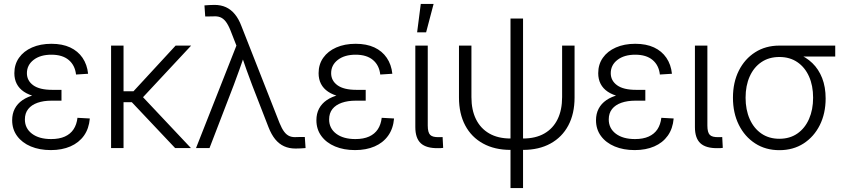

<svg xmlns="http://www.w3.org/2000/svg" viewBox="-20 -755 4299 979"><path d="M239.3 10.3Q181.6 10.3 137.2 -8.3Q92.8 -26.9 67.4 -61.3Q42 -95.7 42 -142.1Q42 -175.3 55.4 -200.9Q68.8 -226.6 94.7 -244.4Q120.6 -262.2 158 -271.5Q195.3 -280.8 243.7 -280.8H293.5V-241.7H242.2Q202.1 -241.7 171.4 -231Q140.6 -220.2 123.8 -199Q106.9 -177.7 106.9 -146Q106.9 -100.6 143.1 -73.2Q179.2 -45.9 240.7 -45.9Q282.2 -45.9 310.8 -58.8Q339.4 -71.8 355.2 -95.9Q371.1 -120.1 375 -154.3L438 -150.9Q433.6 -99.1 408 -63.2Q382.3 -27.3 339.1 -8.5Q295.9 10.3 239.3 10.3ZM246.6 -253.9Q198.7 -253.9 162.4 -262.5Q126 -271 101.8 -287.4Q77.6 -303.7 65.4 -327.4Q53.2 -351.1 53.2 -381.8Q53.2 -426.8 76.9 -460.4Q100.6 -494.1 143.3 -512.9Q186 -531.7 242.2 -531.7Q297.9 -531.7 337.6 -513.2Q377.4 -494.6 400.9 -460.2Q424.3 -425.8 429.2 -378.9L367.7 -375Q362.3 -422.4 330.3 -449.2Q298.3 -476.1 242.2 -476.1Q185.5 -476.1 151.4 -449.7Q117.2 -423.3 117.2 -381.8Q117.2 -343.8 149.4 -320.3Q181.6 -296.9 246.1 -296.9H293.5V-253.9Z M609.9 -522.5V0H546.4V-522.5ZM954.6 -522.5 685.5 -233.9H583V-289.6H660.6L875.5 -522.5ZM873 0 647 -239.3 684.6 -285.6 953.6 0Z M979.5 0 1185.5 -522.5 1155.3 -599.6Q1143.6 -628.9 1131.1 -645Q1118.7 -661.1 1103 -667.2Q1087.4 -673.3 1065.4 -671.4L1026.4 -670.9L1022.5 -727.5Q1035.2 -728.5 1047.6 -729.2Q1060.1 -730 1073.7 -730Q1106.4 -730 1132.1 -718.3Q1157.7 -706.5 1177.5 -682.6Q1197.3 -658.7 1211.4 -621.1L1405.3 -127.9Q1417 -99.1 1429.4 -82.8Q1441.9 -66.4 1457.5 -60.3Q1473.1 -54.2 1495.1 -56.2L1534.2 -56.6L1538.1 0Q1525.4 1 1513.2 1.7Q1501 2.4 1486.8 2.4Q1454.1 2.4 1428.5 -9.3Q1402.8 -21 1383.3 -44.9Q1363.8 -68.8 1349.1 -106.4L1265.6 -321.3Q1250.5 -360.8 1236.6 -399.9Q1222.7 -439 1209.5 -478H1228Q1214.4 -439 1200.7 -399.9Q1187 -360.8 1171.9 -321.3L1048.3 0Z M1790.5 10.3Q1732.9 10.3 1688.5 -8.3Q1644 -26.9 1618.7 -61.3Q1593.3 -95.7 1593.3 -142.1Q1593.3 -175.3 1606.7 -200.9Q1620.1 -226.6 1646 -244.4Q1671.9 -262.2 1709.2 -271.5Q1746.6 -280.8 1794.9 -280.8H1844.7V-241.7H1793.5Q1753.4 -241.7 1722.7 -231Q1691.9 -220.2 1675 -199Q1658.2 -177.7 1658.2 -146Q1658.2 -100.6 1694.3 -73.2Q1730.5 -45.9 1792 -45.9Q1833.5 -45.9 1862.1 -58.8Q1890.6 -71.8 1906.5 -95.9Q1922.4 -120.1 1926.3 -154.3L1989.3 -150.9Q1984.9 -99.1 1959.2 -63.2Q1933.6 -27.3 1890.4 -8.5Q1847.2 10.3 1790.5 10.3ZM1797.9 -253.9Q1750 -253.9 1713.6 -262.5Q1677.2 -271 1653.1 -287.4Q1628.9 -303.7 1616.7 -327.4Q1604.5 -351.1 1604.5 -381.8Q1604.5 -426.8 1628.2 -460.4Q1651.9 -494.1 1694.6 -512.9Q1737.3 -531.7 1793.5 -531.7Q1849.1 -531.7 1888.9 -513.2Q1928.7 -494.6 1952.1 -460.2Q1975.6 -425.8 1980.5 -378.9L1918.9 -375Q1913.6 -422.4 1881.6 -449.2Q1849.6 -476.1 1793.5 -476.1Q1736.8 -476.1 1702.6 -449.7Q1668.5 -423.3 1668.5 -381.8Q1668.5 -343.8 1700.7 -320.3Q1732.9 -296.9 1797.4 -296.9H1844.7V-253.9Z M2214.8 0.5Q2153.8 1.5 2125.7 -24.4Q2097.7 -50.3 2097.7 -106.9V-522.5H2161.1V-114.7Q2161.1 -79.6 2173.6 -67.1Q2186 -54.7 2218.3 -55.7Q2223.1 -55.7 2228 -55.7Q2232.9 -55.7 2236.8 -56.2L2239.7 -1Q2234.4 0 2227.8 0.2Q2221.2 0.5 2214.8 0.5ZM2106.9 -590.3 2125.5 -734.9H2190.9L2152.8 -590.3Z M2583 9.3Q2502.4 9.3 2443.1 -23.2Q2383.8 -55.7 2352.1 -115.5Q2320.3 -175.3 2320.3 -257.8V-522.5H2383.8V-259.8Q2383.8 -194.3 2407 -147.2Q2430.2 -100.1 2474.6 -74.5Q2519 -48.8 2583 -48.8H2647Q2711.4 -48.8 2755.9 -74.5Q2800.3 -100.1 2823.2 -147.2Q2846.2 -194.3 2846.2 -259.8V-522.5H2909.7V-257.8Q2909.7 -175.3 2877.9 -115.5Q2846.2 -55.7 2787.1 -23.2Q2728 9.3 2647 9.3ZM2583 204.1V-660.6H2647V204.1Z M3216.3 10.3Q3158.7 10.3 3114.3 -8.3Q3069.8 -26.9 3044.4 -61.3Q3019 -95.7 3019 -142.1Q3019 -175.3 3032.5 -200.9Q3045.9 -226.6 3071.8 -244.4Q3097.7 -262.2 3135 -271.5Q3172.4 -280.8 3220.7 -280.8H3270.5V-241.7H3219.2Q3179.2 -241.7 3148.4 -231Q3117.7 -220.2 3100.8 -199Q3084 -177.7 3084 -146Q3084 -100.6 3120.1 -73.2Q3156.2 -45.9 3217.8 -45.9Q3259.3 -45.9 3287.8 -58.8Q3316.4 -71.8 3332.3 -95.9Q3348.1 -120.1 3352.1 -154.3L3415 -150.9Q3410.6 -99.1 3385 -63.2Q3359.4 -27.3 3316.2 -8.5Q3272.9 10.3 3216.3 10.3ZM3223.6 -253.9Q3175.8 -253.9 3139.4 -262.5Q3103 -271 3078.9 -287.4Q3054.7 -303.7 3042.5 -327.4Q3030.3 -351.1 3030.3 -381.8Q3030.3 -426.8 3054 -460.4Q3077.6 -494.1 3120.4 -512.9Q3163.1 -531.7 3219.2 -531.7Q3274.9 -531.7 3314.7 -513.2Q3354.5 -494.6 3377.9 -460.2Q3401.4 -425.8 3406.2 -378.9L3344.7 -375Q3339.4 -422.4 3307.4 -449.2Q3275.4 -476.1 3219.2 -476.1Q3162.6 -476.1 3128.4 -449.7Q3094.2 -423.3 3094.2 -381.8Q3094.2 -343.8 3126.5 -320.3Q3158.7 -296.9 3223.1 -296.9H3270.5V-253.9Z M3640.6 0.5Q3579.6 1.5 3551.5 -24.4Q3523.4 -50.3 3523.4 -106.9V-522.5H3586.9V-114.7Q3586.9 -79.6 3599.4 -67.1Q3611.8 -54.7 3644 -55.7Q3648.9 -55.7 3653.8 -55.7Q3658.7 -55.7 3662.6 -56.2L3665.5 -1Q3660.2 0 3653.6 0.2Q3647 0.5 3640.6 0.5Z M3954.1 10.7Q3883.8 10.7 3830.6 -23.7Q3777.3 -58.1 3747.3 -118.4Q3717.3 -178.7 3717.3 -256.8Q3717.3 -335 3747.3 -394.8Q3777.3 -454.6 3830.6 -488.5Q3883.8 -522.5 3954.1 -522.5H4238.8V-466.8H4036.1L3954.1 -464.4Q3900.9 -464.4 3862.3 -438.2Q3823.7 -412.1 3802.7 -365.2Q3781.7 -318.4 3781.7 -256.8Q3781.7 -195.3 3802.7 -147.9Q3823.7 -100.6 3862.3 -74Q3900.9 -47.4 3954.1 -47.4Q4007.3 -47.4 4045.9 -74.2Q4084.5 -101.1 4105.2 -148.4Q4126 -195.8 4126 -256.8Q4126 -318.4 4105.2 -365Q4084.5 -411.6 4045.9 -438Q4007.3 -464.4 3954.1 -464.4V-496.6Q4004.4 -496.6 4047.1 -480.5Q4089.8 -464.4 4122.1 -433.3Q4154.3 -402.3 4172.1 -356.9Q4189.9 -311.5 4189.9 -252.9Q4189.9 -176.8 4160.2 -117.2Q4130.4 -57.6 4077.4 -23.4Q4024.4 10.7 3954.1 10.7Z"/></svg>

Font: Inter 28pt Light
Style: Regular
Weight: 300
Designer: Rasmus Andersson
Foundry: rsms
Version: Version 4.001;git-66647c0bb